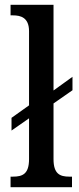

<svg xmlns="http://www.w3.org/2000/svg" viewBox="-20 -780 328 800"><path d="M24 0H280V-44H269C230 -44 203 -55 203 -117V-349L282 -404V-460L203 -403V-760H24V-716H34C66 -716 101 -707 101 -650V-341L28 -289V-236L101 -287V-117C101 -55 74 -44 34 -44H24Z"/></svg>

Font: Noto Serif Georgian Condensed Medium
Style: Regular
Weight: 500
Width: 3
Designer: Monotype Design Team, Akaki Razmadze
Foundry: Google LLC
Version: Version 2.003